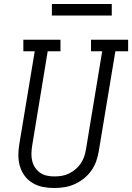

<svg xmlns="http://www.w3.org/2000/svg" viewBox="-20 -934 662 962"><path d="M251 8Q222 8 194.5 2.5Q167 -3 143.5 -17Q120 -31 104 -52.5Q88 -74 80 -100.5Q72 -127 72 -155.5Q72 -184 77 -213L154 -677H97V-735H283V-677H219L141 -203Q138 -184 137.5 -164.5Q137 -145 141.5 -127Q146 -109 156 -94Q166 -79 181 -68.5Q196 -58 214.5 -54Q233 -50 252 -50Q271 -50 289.5 -53Q308 -56 325.5 -64.5Q343 -73 358.5 -86Q374 -99 385 -115.5Q396 -132 402 -150Q408 -168 411 -187L492 -677H436V-735H622V-677H558L475 -177Q471 -151 462 -126Q453 -101 437.5 -79Q422 -57 400 -39.5Q378 -22 353 -11Q328 0 302 4Q276 8 251 8ZM240 -856V-914H540V-856Z"/></svg>

Font: Iosevka Curly Slab LtEx
Style: Italic
Weight: 300
Width: 7
Italic angle: -9°
Monospace: yes
Designer: Belleve Invis
Foundry: Belleve Invis
Version: Version 11.1.0; ttfautohint (v1.8.3)